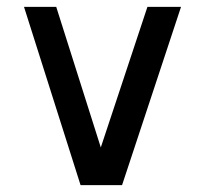

<svg xmlns="http://www.w3.org/2000/svg" viewBox="-20 -540 598 560"><path d="M410 -520 274 -110 144 -520H50L215 0H336L508 -520Z"/></svg>

Font: Grotesk 02 Mince
Style: Bold
Weight: 400
Designer: Frank Adebiaye, contributions by Jérémy Landes, Ariel Martín Pérez
Foundry: Velvetyne Type Foundry
Version: Version 3.000;Glyphs 3.1.2 (3150)